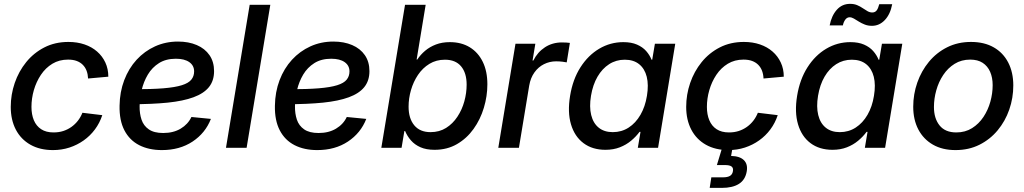

<svg xmlns="http://www.w3.org/2000/svg" viewBox="-20 -752 5211 977"><path d="M249.5 11.7Q183.1 11.7 134.8 -15.6Q86.4 -43 60.5 -92.5Q34.7 -142.1 34.7 -208Q34.7 -270.5 54.9 -329.6Q75.2 -388.7 113.3 -435.8Q151.4 -482.9 205.6 -510.7Q259.8 -538.6 328.1 -538.6Q373 -538.6 410.2 -525.9Q447.3 -513.2 474.1 -489.7Q501 -466.3 516.1 -433.8Q531.2 -401.4 531.2 -361.8L428.2 -352.5Q427.2 -374 420.7 -391.6Q414.1 -409.2 401.6 -421.9Q389.2 -434.6 370.6 -441.7Q352.1 -448.7 326.2 -448.7Q281.2 -448.7 246.6 -427.7Q211.9 -406.7 188.2 -371.3Q164.6 -335.9 152.3 -293.5Q140.1 -251 140.1 -208Q140.1 -169.4 152.3 -140.1Q164.6 -110.8 189.5 -94.5Q214.4 -78.1 252.4 -78.1Q279.3 -78.1 302 -85.4Q324.7 -92.8 343.5 -106.2Q362.3 -119.6 376.5 -137.9Q390.6 -156.2 399.4 -178.2L500.5 -166Q487.3 -126 463.1 -93.5Q439 -61 406 -37.6Q373 -14.2 333.5 -1.2Q293.9 11.7 249.5 11.7Z M803.7 11.7Q737.3 11.7 688.2 -13.4Q639.2 -38.6 613 -88.9Q586.9 -139.2 588.4 -213.9Q589.4 -284.2 612.1 -344Q634.8 -403.8 675 -447.8Q715.3 -491.7 769 -516.1Q822.8 -540.5 885.7 -540.5Q939.9 -540.5 981.4 -522.7Q1022.9 -504.9 1046.1 -471.2Q1069.3 -437.5 1069.3 -390.1Q1069.3 -341.3 1043.2 -308.8Q1017.1 -276.4 964.6 -257.1Q912.1 -237.8 833.3 -229.7Q754.4 -221.7 648.4 -221.7L661.1 -297.9Q752 -297.9 811.5 -302.7Q871.1 -307.6 905.3 -318.4Q939.5 -329.1 953.6 -346.7Q967.8 -364.3 967.8 -388.7Q967.8 -418.5 943.4 -435.8Q918.9 -453.1 875 -453.1Q824.2 -453.1 789.1 -430.9Q753.9 -408.7 732.4 -372.6Q710.9 -336.4 700.9 -293.9Q690.9 -251.5 690.4 -210.9Q689.9 -173.8 700.2 -143.1Q710.4 -112.3 737.1 -93.8Q763.7 -75.2 810.5 -75.2Q862.3 -75.2 899.4 -97.4Q936.5 -119.6 954.1 -156.7L1053.2 -147Q1025.4 -75.2 960 -31.7Q894.5 11.7 803.7 11.7Z M1355.5 -727.5 1234.9 0H1129.9L1250.5 -727.5Z M1594.2 11.7Q1527.8 11.7 1478.8 -13.4Q1429.7 -38.6 1403.6 -88.9Q1377.4 -139.2 1378.9 -213.9Q1379.9 -284.2 1402.6 -344Q1425.3 -403.8 1465.6 -447.8Q1505.9 -491.7 1559.6 -516.1Q1613.3 -540.5 1676.3 -540.5Q1730.5 -540.5 1772 -522.7Q1813.5 -504.9 1836.7 -471.2Q1859.9 -437.5 1859.9 -390.1Q1859.9 -341.3 1833.7 -308.8Q1807.6 -276.4 1755.1 -257.1Q1702.6 -237.8 1623.8 -229.7Q1544.9 -221.7 1439 -221.7L1451.7 -297.9Q1542.5 -297.9 1602.1 -302.7Q1661.6 -307.6 1695.8 -318.4Q1730 -329.1 1744.1 -346.7Q1758.3 -364.3 1758.3 -388.7Q1758.3 -418.5 1733.9 -435.8Q1709.5 -453.1 1665.5 -453.1Q1614.7 -453.1 1579.6 -430.9Q1544.4 -408.7 1522.9 -372.6Q1501.5 -336.4 1491.5 -293.9Q1481.4 -251.5 1481 -210.9Q1480.5 -173.8 1490.7 -143.1Q1501 -112.3 1527.6 -93.8Q1554.2 -75.2 1601.1 -75.2Q1652.8 -75.2 1689.9 -97.4Q1727.1 -119.6 1744.6 -156.7L1843.8 -147Q1815.9 -75.2 1750.5 -31.7Q1685.1 11.7 1594.2 11.7Z M2191.4 10.3Q2148.9 10.3 2119.6 -2.7Q2090.3 -15.6 2071.3 -37.4Q2052.2 -59.1 2041.5 -85H2037.6L2023.4 0H1920.4L2041 -727.5H2146L2100.1 -449.2H2103.5Q2119.6 -473.6 2143.3 -493.7Q2167 -513.7 2198.2 -525.6Q2229.5 -537.6 2269 -537.6Q2327.6 -537.6 2370.4 -511.5Q2413.1 -485.4 2436.5 -437.5Q2460 -389.6 2460 -323.2Q2460 -262.7 2442.1 -203.4Q2424.3 -144 2389.6 -95.7Q2355 -47.4 2305.2 -18.6Q2255.4 10.3 2191.4 10.3ZM2170.9 -79.6Q2215.8 -79.6 2250 -101.1Q2284.2 -122.6 2307.6 -158.2Q2331.1 -193.8 2342.8 -236.3Q2354.5 -278.8 2354.5 -321.3Q2354.5 -380.9 2326.2 -414.6Q2297.9 -448.2 2244.1 -448.2Q2199.7 -448.2 2165 -427Q2130.4 -405.8 2106.9 -370.8Q2083.5 -335.9 2071.3 -293.7Q2059.1 -251.5 2059.1 -209Q2059.1 -149.4 2087.9 -114.5Q2116.7 -79.6 2170.9 -79.6Z M2515.6 0 2603 -529.3H2704.1L2689.9 -443.8H2693.8Q2715.3 -486.8 2753.2 -511.5Q2791 -536.1 2839.4 -536.1Q2850.6 -536.1 2861.8 -535.4Q2873 -534.7 2879.9 -533.7L2863.8 -434.6Q2857.4 -436 2842 -438Q2826.7 -439.9 2809.6 -439.9Q2776.9 -439.9 2748 -425.5Q2719.2 -411.1 2699.5 -383.5Q2679.7 -356 2672.9 -316.4L2620.6 0Z M3061 10.3Q2994.1 10.3 2949 -23.7Q2903.8 -57.6 2885.5 -119.4Q2867.2 -181.2 2880.9 -264.2Q2894.5 -348.1 2933.6 -409.4Q2972.7 -470.7 3029.3 -504.2Q3085.9 -537.6 3151.9 -537.6Q3192.9 -537.6 3221.4 -525.1Q3250 -512.7 3268.1 -492.2Q3286.1 -471.7 3295.4 -448.2H3298.8L3312.5 -529.3H3416L3328.6 0H3225.6L3239.3 -81.1H3234.4Q3216.3 -56.6 3191.4 -35.9Q3166.5 -15.1 3134 -2.4Q3101.6 10.3 3061 10.3ZM3098.1 -79.6Q3143.1 -79.6 3179 -102.8Q3214.8 -126 3239 -167.7Q3263.2 -209.5 3272 -264.6Q3281.2 -320.3 3271 -361.3Q3260.7 -402.3 3232.4 -425.3Q3204.1 -448.2 3159.2 -448.2Q3115.2 -448.2 3079.8 -425.5Q3044.4 -402.8 3020.5 -361.8Q2996.6 -320.8 2987.3 -264.6Q2978 -208.5 2988.3 -166.7Q2998.5 -125 3026.6 -102.3Q3054.7 -79.6 3098.1 -79.6Z M3686.5 11.7Q3620.1 11.7 3571.8 -15.6Q3523.4 -43 3497.6 -92.5Q3471.7 -142.1 3471.7 -208Q3471.7 -270.5 3491.9 -329.6Q3512.2 -388.7 3550.3 -435.8Q3588.4 -482.9 3642.6 -510.7Q3696.8 -538.6 3765.1 -538.6Q3810.1 -538.6 3847.2 -525.9Q3884.3 -513.2 3911.1 -489.7Q3938 -466.3 3953.1 -433.8Q3968.3 -401.4 3968.3 -361.8L3865.2 -352.5Q3864.3 -374 3857.7 -391.6Q3851.1 -409.2 3838.6 -421.9Q3826.2 -434.6 3807.6 -441.7Q3789.1 -448.7 3763.2 -448.7Q3718.3 -448.7 3683.6 -427.7Q3648.9 -406.7 3625.2 -371.3Q3601.6 -335.9 3589.4 -293.5Q3577.1 -251 3577.1 -208Q3577.1 -169.4 3589.4 -140.1Q3601.6 -110.8 3626.5 -94.5Q3651.4 -78.1 3689.5 -78.1Q3716.3 -78.1 3739 -85.4Q3761.7 -92.8 3780.5 -106.2Q3799.3 -119.6 3813.5 -137.9Q3827.6 -156.2 3836.4 -178.2L3937.5 -166Q3924.3 -126 3900.1 -93.5Q3876 -61 3843 -37.6Q3810.1 -14.2 3770.5 -1.2Q3731 11.7 3686.5 11.7ZM3591.3 204.1 3599.6 150.4H3658.2Q3682.6 150.4 3694.8 142.8Q3707 135.3 3709.5 119.1Q3712.4 103 3702.9 95.5Q3693.4 87.9 3668.5 87.9H3627.9L3661.6 -22.9H3711.4L3707.5 0L3700.2 41.5Q3744.6 42.5 3765.4 63Q3786.1 83.5 3779.8 120.1Q3772.5 163.1 3740.2 183.6Q3708 204.1 3652.3 204.1Z M4216.3 10.3Q4149.4 10.3 4104.2 -23.7Q4059.1 -57.6 4040.8 -119.4Q4022.5 -181.2 4036.1 -264.2Q4049.8 -348.1 4088.9 -409.4Q4127.9 -470.7 4184.6 -504.2Q4241.2 -537.6 4307.1 -537.6Q4348.1 -537.6 4376.7 -525.1Q4405.3 -512.7 4423.3 -492.2Q4441.4 -471.7 4450.7 -448.2H4454.1L4467.8 -529.3H4571.3L4483.9 0H4380.9L4394.5 -81.1H4389.6Q4371.6 -56.6 4346.7 -35.9Q4321.8 -15.1 4289.3 -2.4Q4256.8 10.3 4216.3 10.3ZM4253.4 -79.6Q4298.3 -79.6 4334.2 -102.8Q4370.1 -126 4394.3 -167.7Q4418.5 -209.5 4427.2 -264.6Q4436.5 -320.3 4426.3 -361.3Q4416 -402.3 4387.7 -425.3Q4359.4 -448.2 4314.5 -448.2Q4270.5 -448.2 4235.1 -425.5Q4199.7 -402.8 4175.8 -361.8Q4151.9 -320.8 4142.6 -264.6Q4133.3 -208.5 4143.6 -166.7Q4153.8 -125 4181.9 -102.3Q4210 -79.6 4253.4 -79.6ZM4417 -620.6Q4397 -620.6 4380.6 -627Q4364.3 -633.3 4350.3 -642.1Q4336.4 -650.9 4325 -657.5Q4313.5 -664.1 4303.7 -664.1Q4289.6 -664.1 4280.8 -651.4Q4272 -638.7 4269 -622.6H4201.7Q4211.4 -672.4 4238.3 -702.4Q4265.1 -732.4 4305.7 -732.4Q4326.2 -732.4 4341.8 -725.8Q4357.4 -719.2 4370.1 -710.4Q4382.8 -701.7 4394.5 -695.1Q4406.2 -688.5 4418.5 -688.5Q4432.6 -688.5 4440.7 -698.7Q4448.7 -709 4454.1 -730.5H4520Q4510.3 -679.2 4482.4 -649.9Q4454.6 -620.6 4417 -620.6Z M4842.3 11.7Q4775.4 11.7 4727.3 -15.9Q4679.2 -43.5 4653.1 -93Q4627 -142.6 4627 -209Q4627 -272.5 4647.7 -331.8Q4668.5 -391.1 4707 -437.7Q4745.6 -484.4 4799.8 -511.5Q4854 -538.6 4920.9 -538.6Q4988.3 -538.6 5036.4 -511.2Q5084.5 -483.9 5110.4 -433.8Q5136.2 -383.8 5136.2 -317.4Q5136.2 -253.4 5115.7 -194.3Q5095.2 -135.3 5056.6 -88.9Q5018.1 -42.5 4963.9 -15.4Q4909.7 11.7 4842.3 11.7ZM4846.2 -78.1Q4891.6 -78.1 4926.3 -99.9Q4960.9 -121.6 4984.4 -157Q5007.8 -192.4 5019.5 -234.6Q5031.2 -276.9 5031.2 -318.4Q5031.2 -357.4 5018.3 -386.7Q5005.4 -416 4980.2 -432.4Q4955.1 -448.7 4917 -448.7Q4872.1 -448.7 4837.6 -427.2Q4803.2 -405.8 4779.8 -370.6Q4756.3 -335.4 4744.4 -292.7Q4732.4 -250 4732.4 -207.5Q4732.4 -149.4 4761 -113.8Q4789.6 -78.1 4846.2 -78.1Z"/></svg>

Font: Inter 24pt Medium
Style: Italic
Weight: 500
Italic angle: -9.3988°
Designer: Rasmus Andersson
Foundry: rsms
Version: Version 4.001;git-66647c0bb